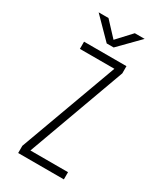

<svg xmlns="http://www.w3.org/2000/svg" viewBox="-216 -958 883 1039"><g transform="rotate(30 225.0 -438.5)"><path d="M366.5 -877 244.5 -753H201L79 -877H140.5L223 -788.5L305 -877ZM133 -45H368V0H82.5V-45L305.5 -655H90V-700H355V-655Z"/></g></svg>

Font: League Mono Condensed UltraLight
Style: Regular
Weight: 200
Width: 1
Designer: Tyler Finck
Foundry: The League of Moveable Type / Tyler Finck
Version: Version 2.210